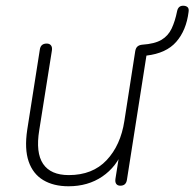

<svg xmlns="http://www.w3.org/2000/svg" viewBox="-20 -642 679 670"><path d="M219 8Q167 8 131 -13.5Q95 -35 80 -78.5Q65 -122 75 -189L119 -469Q122 -490 143 -490Q153 -490 158 -483.5Q163 -477 161 -465L117 -188Q104 -109 130.5 -70Q157 -31 220 -31Q303 -31 352 -83Q401 -135 414 -220L452 -464Q454 -475 460 -480Q466 -485 476 -486Q520 -489 543.5 -503Q567 -517 579 -542.5Q591 -568 598 -603Q602 -622 619 -622Q629 -622 634.5 -617Q640 -612 638 -600Q630 -536 595 -496Q560 -456 491 -448L423 -15Q420 6 400 6Q390 6 385.5 -0.5Q381 -7 383 -19L399 -120H410Q387 -60 337 -26Q287 8 219 8Z"/></svg>

Font: Nunito Variable Extra Light
Style: Italic
Weight: 200
Italic angle: -9°
Designer: Vernon Adams
Foundry: Vernon Adams
Version: Version 3.602